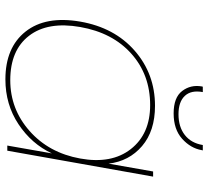

<svg xmlns="http://www.w3.org/2000/svg" viewBox="-50 -714 771 711"><g transform="rotate(90 335.5 -358.5)"><path d="M60 -270Q82 -397 168 -472Q254 -547 372 -547Q465 -547 521 -499Q577 -451 586 -375L615 -540H634L538 0H519L548 -165Q513 -90 440 -41.5Q367 7 274 7Q156 7 97 -67.5Q38 -142 60 -270ZM369 -529Q257 -529 179 -459.5Q101 -390 80 -270Q59 -150 112.5 -80.5Q166 -11 277 -11Q384 -11 465 -82.5Q546 -154 567 -270Q588 -386 532 -457.5Q476 -529 369 -529ZM536 -720Q529 -679 494 -647.5Q459 -616 400 -616Q341 -616 317 -647.5Q293 -679 300 -720L301 -724H321Q313 -681 335 -657.5Q357 -634 403 -634Q450 -634 480 -657.5Q510 -681 517 -724H537Z"/></g></svg>

Font: Poppins Thin
Style: Italic
Weight: 250
Italic angle: -10°
Designer: Ninad Kale (Devanagari), Jonny Pinhorn (Latin)
Foundry: Indian Type Foundry
Version: Version 3.200;PS 1.000;hotconv 16.6.54;makeotf.lib2.5.65590